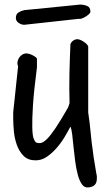

<svg xmlns="http://www.w3.org/2000/svg" viewBox="-20 -695 452 845"><path d="M290 -137.7Q279.3 -117.2 264.2 -91.8Q249 -66.4 229 -43.5Q209 -20.5 186 -4.9Q163.1 10.7 136.7 10.7Q103.5 10.7 84 -8.8Q64.5 -28.3 54.2 -57.1Q43.9 -85.9 41 -117.7Q38.1 -149.4 38.1 -174.8V-200.2Q39.1 -208 40.5 -223.6Q42 -239.3 44.4 -259.3Q46.9 -279.3 48.8 -301.3Q50.8 -323.2 53.2 -343.3Q55.7 -363.3 57.1 -378.9Q58.6 -394.5 59.6 -402.3Q55.7 -412.1 57.1 -422.4Q58.6 -432.6 64 -440.9Q69.3 -449.2 78.1 -454.6Q86.9 -460 97.7 -460Q100.6 -460 107.9 -458Q115.2 -456.1 123 -452.1Q130.9 -448.2 136.7 -443.8Q142.6 -439.5 142.6 -435.5V-398.4Q128.9 -293 125 -230.5Q121.1 -168 122.1 -133.3Q123 -98.6 127.9 -85.9Q132.8 -73.2 137.7 -68.4Q149.4 -63.5 160.6 -65.9Q171.9 -68.4 187.5 -84Q203.1 -99.6 225.1 -132.3Q247.1 -165 278.3 -219.7Q280.3 -222.7 282.7 -230.5Q285.2 -238.3 286.1 -241.2Q284.2 -305.7 285.6 -371.1Q287.1 -436.5 290 -501Q293.9 -510.7 302.7 -516.6Q311.5 -522.5 321.3 -522.5Q325.2 -522.5 333 -519.5Q340.8 -516.6 348.6 -511.2Q356.4 -505.9 362.3 -500Q368.2 -494.1 368.2 -488.3V-200.2Q375 -156.2 378.9 -111.8Q382.8 -67.4 389.6 -23.4Q389.6 -18.6 392.1 -3.4Q394.5 11.7 397.5 29.3Q400.4 46.9 402.8 61.5Q405.3 76.2 406.2 80.1V91.8Q406.2 127 368.2 129.9Q351.6 131.8 340.3 115.7Q329.1 99.6 322.3 73.7Q315.4 47.9 311 15.6Q306.6 -16.6 303.7 -46.9Q300.8 -77.1 297.9 -102.1Q294.9 -127 290 -137.7ZM49.8 -616.2Q49.8 -632.8 61.5 -640.1Q73.2 -647.5 86.9 -650.4L332 -674.8Q348.6 -674.8 363.3 -668.9Q377.9 -663.1 377.9 -643.6Q377.9 -638.7 371.6 -632.8Q365.2 -627 357.4 -622.1Q349.6 -617.2 340.8 -613.8Q332 -610.4 328.1 -612.3L86.9 -585.9Q74.2 -585.9 62 -594.2Q49.8 -602.5 49.8 -616.2Z"/></svg>

Font: Covered By Your Grace
Style: Regular
Weight: 400
Designer: Kimberly Geswein
Foundry: Kimberly Geswein
Version: Version 1.0